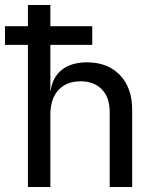

<svg xmlns="http://www.w3.org/2000/svg" viewBox="-20 -750 640 770"><path d="M0 -570V-645H92V-730H182V-645H350V-570H182V-490V-385H183Q190 -440 228 -470Q266 -500 329 -500Q412 -500 461 -449Q510 -398 510 -310V0H420V-300Q420 -359 388.5 -391.5Q357 -424 303 -424Q247 -424 214.5 -389Q182 -354 182 -290V0H92V-570Z"/></svg>

Font: JetBrains Mono
Style: Regular
Weight: 400
Monospace: yes
Designer: Philipp Nurullin, Konstantin Bulenkov
Foundry: JetBrains
Version: Version 2.305